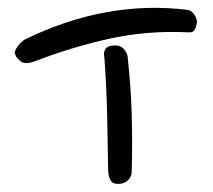

<svg xmlns="http://www.w3.org/2000/svg" viewBox="-20 -604 533 481"><path d="M452 -523Q349 -528 254 -507Q159 -486 66 -450Q42 -441 29.5 -452Q17 -463 17 -474Q24 -493 42 -505Q247 -605 452 -579Q462 -576 468.5 -564.5Q475 -553 473 -545Q471 -535 467 -528.5Q463 -522 452 -523ZM310 -174Q310 -163 302.5 -154.5Q295 -146 284 -144Q264 -141 258 -151Q252 -161 251 -174Q250 -244 248.5 -313.5Q247 -383 242 -453Q242 -457 241 -462.5Q240 -468 241 -473.5Q242 -479 245.5 -483Q249 -487 257 -489Q280 -493 290 -481.5Q300 -470 300 -459Q308 -387 310 -316Q312 -245 310 -174Z"/></svg>

Font: Nanum Pen
Style: Regular
Weight: 400
Designer: Doo-yul Kwak; Hyunghwan Choi; Nicolas Noh;
Foundry: NHN Corporation
Version: Version 1.10